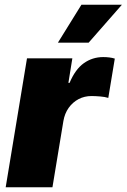

<svg xmlns="http://www.w3.org/2000/svg" viewBox="-20 -786 532 806"><path d="M3.9 0 93.3 -541H283.7L267.1 -438H272Q295.9 -495.1 332 -520.8Q368.2 -546.4 413.1 -546.4Q426.3 -546.4 438.5 -544.9Q450.7 -543.5 461.9 -540L434.6 -375Q421.4 -379.4 400.4 -381.1Q379.4 -382.8 363.8 -382.8Q334.5 -382.8 309.8 -369.9Q285.2 -356.9 268.3 -333.3Q251.5 -309.6 246.1 -277.8L200.2 0ZM223.1 -606.9 321.8 -766.1H491.7L352.1 -606.9Z"/></svg>

Font: Inter 17pt Black
Style: Italic
Weight: 900
Italic angle: -9.3988°
Version: Version 4.001;git-66647c0bb